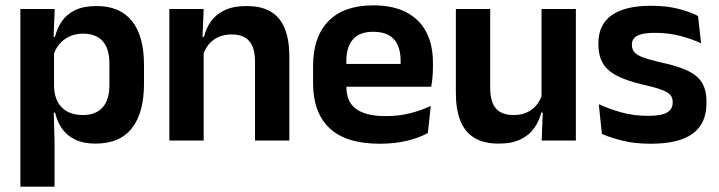

<svg xmlns="http://www.w3.org/2000/svg" viewBox="-20 -524 2680 716"><path d="M336 11.5Q292 11.5 261.5 -2.8Q231 -17 212.2 -43Q193.5 -69 185.5 -104H149L181.5 -202Q182.5 -167 195.8 -143Q209 -119 232.8 -107Q256.5 -95 288.5 -95Q337 -95 362.5 -123.2Q388 -151.5 388 -207V-287.5Q388 -342.5 363 -370.5Q338 -398.5 289 -398.5Q261 -398.5 238.5 -387.8Q216 -377 201 -359Q186 -341 179.5 -317.5L149.5 -386.5H185Q193 -418.5 210.8 -444.8Q228.5 -471 260.2 -486.2Q292 -501.5 340.5 -501.5Q427 -501.5 472 -445.8Q517 -390 517 -281V-213Q517 -103 471.8 -45.8Q426.5 11.5 336 11.5ZM56 172V-490.5H184L179 -366L181.5 -343.5V-147L180 -124L183.5 10.5V172Z M931 0V-294.5Q931 -325.5 922.8 -348Q914.5 -370.5 895.5 -383Q876.5 -395.5 843.5 -395.5Q814.5 -395.5 792.8 -385Q771 -374.5 757.2 -356.8Q743.5 -339 736.5 -316.5L716.5 -386.5H740.5Q748.5 -419 767.2 -445Q786 -471 818.2 -486.2Q850.5 -501.5 899 -501.5Q955.5 -501.5 990.5 -480.2Q1025.5 -459 1042.2 -417Q1059 -375 1059 -313V0ZM611.5 0V-490.5H739.5L734.5 -371L739.5 -360.5V0Z M1396.5 12Q1270.5 12 1209 -46Q1147.5 -104 1147.5 -214V-278Q1147.5 -387 1205 -445.5Q1262.5 -504 1372 -504Q1446 -504 1495.5 -478Q1545 -452 1569.8 -404.2Q1594.5 -356.5 1594.5 -290V-272.5Q1594.5 -254.5 1592.8 -235.8Q1591 -217 1588 -200.5H1472Q1473.5 -228 1473.8 -252.8Q1474 -277.5 1474 -297.5Q1474 -332 1463 -356.2Q1452 -380.5 1429.5 -393Q1407 -405.5 1372 -405.5Q1320.5 -405.5 1296 -377Q1271.5 -348.5 1271.5 -296V-250.5L1272 -236V-197.5Q1272 -174.5 1279.2 -155Q1286.5 -135.5 1303.5 -121.2Q1320.5 -107 1348.8 -99Q1377 -91 1419.5 -91Q1465.5 -91 1507.2 -101.2Q1549 -111.5 1586.5 -129L1575.5 -28Q1542 -9.5 1496.8 1.2Q1451.5 12 1396.5 12ZM1215.5 -200.5V-285.5H1562V-200.5Z M1808 -490.5V-195.5Q1808 -165 1816.2 -142.2Q1824.5 -119.5 1843.8 -107.2Q1863 -95 1895.5 -95Q1925 -95 1946.5 -105.5Q1968 -116 1982 -133.8Q1996 -151.5 2002.5 -173.5L2022.5 -104H1998.5Q1990.5 -72 1971.8 -45.8Q1953 -19.5 1920.8 -4Q1888.5 11.5 1840 11.5Q1784 11.5 1748.8 -10Q1713.5 -31.5 1696.8 -73.5Q1680 -115.5 1680 -177V-490.5ZM2127.5 -490.5V0H2000L2004.5 -119L1999.5 -129.5V-490.5Z M2407 12Q2348 12 2302.2 0.8Q2256.5 -10.5 2224.5 -24.5L2213 -135.5Q2251 -118 2296.8 -105Q2342.5 -92 2397.5 -92Q2445.5 -92 2467 -104.2Q2488.5 -116.5 2488.5 -141V-144Q2488.5 -160.5 2478.8 -171Q2469 -181.5 2444.5 -190.2Q2420 -199 2375.5 -209Q2314 -223.5 2278.2 -242.8Q2242.5 -262 2227 -290.2Q2211.5 -318.5 2211.5 -358V-362.5Q2211.5 -432 2261 -467.2Q2310.5 -502.5 2407.5 -502.5Q2465 -502.5 2509.2 -491.2Q2553.5 -480 2583 -464.5L2594.5 -362.5Q2559.5 -379 2516 -390.2Q2472.5 -401.5 2422.5 -401.5Q2390 -401.5 2371.2 -396.2Q2352.5 -391 2344.5 -381.5Q2336.5 -372 2336.5 -358.5V-356Q2336.5 -341 2345.2 -330Q2354 -319 2377.5 -310.2Q2401 -301.5 2443.5 -291.5Q2505.5 -278.5 2543 -261Q2580.5 -243.5 2597.5 -216.2Q2614.5 -189 2614.5 -145V-139Q2614.5 -63 2563 -25.5Q2511.5 12 2407 12Z"/></svg>

Font: Anek Telugu Medium SemiBold
Style: Regular
Weight: 600
Version: Version 1.003